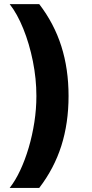

<svg xmlns="http://www.w3.org/2000/svg" viewBox="-20 -761 449 939"><path d="M315.3 -291.5Q315.3 -159.1 280 -47.9Q244.7 63.2 171.9 158H27.3Q55 122.9 78.8 72.1Q102.6 21.3 120.4 -38.9Q138.1 -99.1 148.1 -163.7Q158 -228.3 158 -291.5Q158 -375.7 140.8 -461.5Q123.6 -547.2 93.9 -620.6Q64.3 -693.9 27.3 -740.8H171.9Q244.7 -646 280 -534.8Q315.3 -423.7 315.3 -291.5Z"/></svg>

Font: InterMG
Style: Bold
Weight: 700
Designer: Rasmus Andersson
Foundry: rsms
Version: Version 3.019;December 26, 2023;FontCreator 15.0.0.2955 64-b